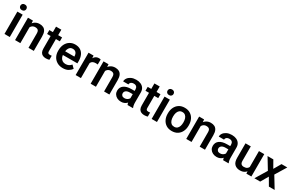

<svg xmlns="http://www.w3.org/2000/svg" viewBox="220 -2326 6025 3930"><g transform="rotate(30 3233.0 -361.0)"><path d="M130.4 -731.9Q163.6 -731.9 182.6 -713.1Q201.7 -694.3 201.7 -666Q201.7 -637.7 182.6 -618.9Q163.6 -600.1 130.4 -600.1Q97.2 -600.1 78.4 -618.9Q59.6 -637.7 59.6 -666Q59.6 -694.3 78.4 -713.1Q97.2 -731.9 130.4 -731.9ZM193.4 0H67.9V-528.3H193.4Z M443.4 0H318.4V-528.3H436L443.4 -415.5ZM383.3 -282.2Q383.8 -359.4 409.9 -416.7Q436 -474.1 483.4 -506.1Q530.8 -538.1 593.8 -538.1Q644.5 -538.1 682.1 -518.8Q719.7 -499.5 740.5 -456.1Q761.2 -412.6 761.2 -339.4V0H635.7V-340.3Q635.7 -376.5 625.5 -397.5Q615.2 -418.5 595 -427.2Q574.7 -436 545.4 -436Q515.6 -436 492.9 -424.3Q470.2 -412.6 454.3 -391.6Q438.5 -370.6 430.4 -342.8Q422.4 -314.9 422.4 -282.7Z M1125 -436H823.7V-528.3H1125ZM1032.2 -657.7V-151.4Q1032.2 -127.4 1039.1 -115Q1045.9 -102.5 1058.3 -98.1Q1070.8 -93.8 1087.9 -93.8Q1100.1 -93.8 1111.3 -95.2Q1122.6 -96.7 1128.9 -98.1V-2Q1113.8 2.9 1094.2 6.3Q1074.7 9.8 1048.8 9.8Q1007.3 9.8 975.1 -5.1Q942.9 -20 925 -53.2Q907.2 -86.4 907.2 -141.6V-657.7Z M1448.2 9.8Q1368.7 9.8 1311.3 -24.2Q1253.9 -58.1 1222.9 -116.2Q1191.9 -174.3 1191.9 -245.6V-265.6Q1191.9 -347.7 1223.1 -408.9Q1254.4 -470.2 1309.1 -504.2Q1363.8 -538.1 1433.6 -538.1Q1509.8 -538.1 1560.3 -505.1Q1610.8 -472.2 1636.2 -413.8Q1661.6 -355.5 1661.6 -278.8V-225.1H1251V-314H1538.1V-323.7Q1537.1 -354 1526.4 -379.9Q1515.6 -405.8 1492.9 -421.6Q1470.2 -437.5 1433.1 -437.5Q1394.5 -437.5 1368.9 -416Q1343.3 -394.5 1330.3 -356Q1317.4 -317.4 1317.4 -265.6V-245.6Q1317.4 -201.7 1333.7 -166.5Q1350.1 -131.3 1381.1 -111.1Q1412.1 -90.8 1455.6 -90.8Q1497.1 -90.8 1530 -107.2Q1563 -123.5 1586.9 -154.3L1651.9 -88.4Q1627 -51.3 1576.4 -20.8Q1525.9 9.8 1448.2 9.8Z M1875 0H1750V-528.3H1868.7L1875 -421.9ZM2033.7 -412.6Q2022.5 -414.6 2009.5 -415.5Q1996.6 -416.5 1984.4 -416.5Q1944.8 -416.5 1918.5 -402.6Q1892.1 -388.7 1878.7 -362.5Q1865.2 -336.4 1862.8 -300.3L1835 -302.2Q1835 -369.1 1852.5 -422.6Q1870.1 -476.1 1905 -507.1Q1939.9 -538.1 1992.2 -538.1Q2002.4 -538.1 2015.1 -536.4Q2027.8 -534.7 2034.7 -531.7Z M2229.5 0H2104.5V-528.3H2222.2L2229.5 -415.5ZM2169.4 -282.2Q2169.9 -359.4 2196 -416.7Q2222.2 -474.1 2269.5 -506.1Q2316.9 -538.1 2379.9 -538.1Q2430.7 -538.1 2468.3 -518.8Q2505.9 -499.5 2526.6 -456.1Q2547.4 -412.6 2547.4 -339.4V0H2421.9V-340.3Q2421.9 -376.5 2411.6 -397.5Q2401.4 -418.5 2381.1 -427.2Q2360.8 -436 2331.5 -436Q2301.8 -436 2279.1 -424.3Q2256.3 -412.6 2240.5 -391.6Q2224.6 -370.6 2216.6 -342.8Q2208.5 -314.9 2208.5 -282.7Z M2958 -356.4Q2958 -396.5 2936.3 -420.2Q2914.6 -443.8 2869.6 -443.8Q2842.8 -443.8 2823 -434.8Q2803.2 -425.8 2792.5 -410.2Q2781.7 -394.5 2781.7 -374H2656.7Q2656.7 -417.5 2683.8 -454.8Q2710.9 -492.2 2760.3 -515.1Q2809.6 -538.1 2876.5 -538.1Q2936.5 -538.1 2983.2 -517.8Q3029.8 -497.6 3056.6 -457Q3083.5 -416.5 3083.5 -355.5V-124Q3083.5 -85.4 3088.9 -57.4Q3094.2 -29.3 3104 -8.3V0H2976.6Q2967.3 -19.5 2962.6 -50.3Q2958 -81.1 2958 -110.8ZM2976.1 -245.6H2895Q2832.5 -245.6 2801.3 -221.9Q2770 -198.2 2770 -159.2Q2770 -128.9 2790.8 -108.9Q2811.5 -88.9 2849.1 -88.9Q2884.3 -88.9 2910.2 -103Q2936 -117.2 2950.7 -137.5Q2965.3 -157.7 2965.8 -175.8L3004.4 -120.1Q2998 -100.6 2984.4 -78.1Q2970.7 -55.7 2948.5 -35.6Q2926.3 -15.6 2895.5 -2.9Q2864.7 9.8 2824.2 9.8Q2772.9 9.8 2732.2 -10.7Q2691.4 -31.2 2668.2 -67.1Q2645 -103 2645 -147.9Q2645 -231.9 2707.8 -277.1Q2770.5 -322.3 2887.2 -322.3H2976.1Z M3450.2 -436H3148.9V-528.3H3450.2ZM3357.4 -657.7V-151.4Q3357.4 -127.4 3364.3 -115Q3371.1 -102.5 3383.5 -98.1Q3396 -93.8 3413.1 -93.8Q3425.3 -93.8 3436.5 -95.2Q3447.8 -96.7 3454.1 -98.1V-2Q3439 2.9 3419.4 6.3Q3399.9 9.8 3374 9.8Q3332.5 9.8 3300.3 -5.1Q3268.1 -20 3250.2 -53.2Q3232.4 -86.4 3232.4 -141.6V-657.7Z M3608.9 -731.9Q3642.1 -731.9 3661.1 -713.1Q3680.2 -694.3 3680.2 -666Q3680.2 -637.7 3661.1 -618.9Q3642.1 -600.1 3608.9 -600.1Q3575.7 -600.1 3556.9 -618.9Q3538.1 -637.7 3538.1 -666Q3538.1 -694.3 3556.9 -713.1Q3575.7 -731.9 3608.9 -731.9ZM3671.9 0H3546.4V-528.3H3671.9Z M3776.4 -269Q3776.4 -346.2 3805.7 -406.7Q3835 -467.3 3889.9 -502.7Q3944.8 -538.1 4022.5 -538.1Q4101.1 -538.1 4156.7 -502.7Q4212.4 -467.3 4241.5 -406.7Q4270.5 -346.2 4270.5 -269V-258.8Q4270.5 -182.1 4241.5 -121.3Q4212.4 -60.5 4157 -25.4Q4101.6 9.8 4023.4 9.8Q3945.3 9.8 3890.1 -25.4Q3835 -60.5 3805.7 -121.3Q3776.4 -182.1 3776.4 -258.8ZM3901.4 -258.8Q3901.4 -212.9 3914.1 -174.6Q3926.8 -136.2 3953.6 -113.5Q3980.5 -90.8 4023.4 -90.8Q4066.4 -90.8 4093.3 -113.5Q4120.1 -136.2 4132.6 -174.6Q4145 -212.9 4145 -258.8V-269Q4145 -314.5 4132.6 -352.8Q4120.1 -391.1 4093 -414.3Q4065.9 -437.5 4022.5 -437.5Q3980 -437.5 3953.1 -414.3Q3926.3 -391.1 3913.8 -352.8Q3901.4 -314.5 3901.4 -269Z M4489.3 0H4364.3V-528.3H4481.9L4489.3 -415.5ZM4429.2 -282.2Q4429.7 -359.4 4455.8 -416.7Q4481.9 -474.1 4529.3 -506.1Q4576.7 -538.1 4639.6 -538.1Q4690.4 -538.1 4728 -518.8Q4765.6 -499.5 4786.4 -456.1Q4807.1 -412.6 4807.1 -339.4V0H4681.6V-340.3Q4681.6 -376.5 4671.4 -397.5Q4661.1 -418.5 4640.9 -427.2Q4620.6 -436 4591.3 -436Q4561.5 -436 4538.8 -424.3Q4516.1 -412.6 4500.2 -391.6Q4484.4 -370.6 4476.3 -342.8Q4468.3 -314.9 4468.3 -282.7Z M5217.8 -356.4Q5217.8 -396.5 5196 -420.2Q5174.3 -443.8 5129.4 -443.8Q5102.5 -443.8 5082.8 -434.8Q5063 -425.8 5052.2 -410.2Q5041.5 -394.5 5041.5 -374H4916.5Q4916.5 -417.5 4943.6 -454.8Q4970.7 -492.2 5020 -515.1Q5069.3 -538.1 5136.2 -538.1Q5196.3 -538.1 5242.9 -517.8Q5289.6 -497.6 5316.4 -457Q5343.3 -416.5 5343.3 -355.5V-124Q5343.3 -85.4 5348.6 -57.4Q5354 -29.3 5363.8 -8.3V0H5236.3Q5227.1 -19.5 5222.4 -50.3Q5217.8 -81.1 5217.8 -110.8ZM5235.8 -245.6H5154.8Q5092.3 -245.6 5061 -221.9Q5029.8 -198.2 5029.8 -159.2Q5029.8 -128.9 5050.5 -108.9Q5071.3 -88.9 5108.9 -88.9Q5144 -88.9 5169.9 -103Q5195.8 -117.2 5210.4 -137.5Q5225.1 -157.7 5225.6 -175.8L5264.2 -120.1Q5257.8 -100.6 5244.1 -78.1Q5230.5 -55.7 5208.3 -35.6Q5186 -15.6 5155.3 -2.9Q5124.5 9.8 5084 9.8Q5032.7 9.8 4991.9 -10.7Q4951.2 -31.2 4928 -67.1Q4904.8 -103 4904.8 -147.9Q4904.8 -231.9 4967.5 -277.1Q5030.3 -322.3 5147 -322.3H5235.8Z M5777.8 -528.3H5903.3V0H5785.2L5777.8 -125ZM5835.4 -236.3Q5835.4 -165.5 5814.5 -109.9Q5793.5 -54.2 5749 -22.2Q5704.6 9.8 5634.8 9.8Q5556.6 9.8 5508.3 -36.1Q5460 -82 5460 -187V-528.3H5585V-186Q5585 -150.4 5595.9 -130.1Q5606.9 -109.9 5625.7 -101.3Q5644.5 -92.8 5667 -92.8Q5715.3 -92.8 5743.2 -111.6Q5771 -130.4 5783 -162.8Q5794.9 -195.3 5794.9 -235.4Z M6213.4 -359.9 6311 -528.3H6447.8L6290 -269L6453.6 0H6317.4L6214.4 -176.8L6111.8 0H5974.6L6138.2 -269L5981 -528.3H6117.7Z"/></g></svg>

Font: Heebo SemiBold
Style: Regular
Weight: 600
Designer: Oded Ezer
Foundry: Ezer Type House
Version: Version 3.100